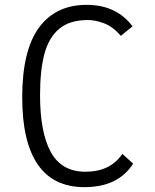

<svg xmlns="http://www.w3.org/2000/svg" viewBox="-20 -754 640 791"><path d="M71.5 -352.5Q71.5 -545.5 140.2 -639.8Q209 -734 337 -734Q459.5 -734 526 -645.5L478 -606.5Q444.5 -644.5 408.8 -658Q373 -671.5 342 -671.5Q268 -671.5 224.8 -636Q181.5 -600.5 163.2 -532.8Q145 -465 145 -362Q145 -208 189.5 -127.2Q234 -46.5 332 -46.5Q434.5 -46.5 484 -120L528.5 -80Q467 17 328 17Q199.5 17 135.5 -76.5Q71.5 -170 71.5 -352.5Z"/></svg>

Font: JuliaMono Light
Style: Regular
Weight: 300
Monospace: yes
Designer: cormullion
Foundry: corm
Version: Version 0.054; ttfautohint (v1.8.4)